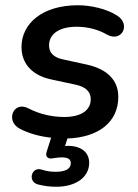

<svg xmlns="http://www.w3.org/2000/svg" viewBox="-20 -518 526 732"><path d="M195 194C267 194 320 159 320 103C320 62 289 38 238 38L228 39L237 10C354 6 431 -51 431 -149C431 -213 388 -255 310 -272L218 -292C182 -300 167 -319 167 -345C167 -388 205 -416 272 -416C313 -416 354 -406 388 -386C445 -355 480 -426 426 -459C387 -484 327 -498 277 -498C140 -498 62 -427 62 -339C62 -274 104 -230 176 -215L269 -195C306 -187 326 -169 326 -140C326 -98 290 -72 225 -72C178 -72 130 -83 88 -105C31 -135 -1 -56 56 -27C88 -10 130 2 175 7L158 60C155 71 155 76 161 82C166 87 174 87 185 85C196 83 207 82 216 82C240 82 250 90 250 104C250 126 229 137 192 137C173 137 155 134 140 129C100 115 84 174 124 185C147 191 170 194 195 194Z"/></svg>

Font: SN Pro Semibold
Style: Italic
Weight: 600
Italic angle: -9°
Designer: Tobias Whetton
Foundry: Supernotes
Version: Version 1.001;Glyphs 3.2 (3249)